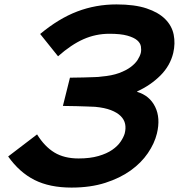

<svg xmlns="http://www.w3.org/2000/svg" viewBox="-20 -840 811 870"><path d="M691 -235Q680 -190 650 -146Q620 -102 572 -67.5Q524 -33 457 -11.5Q390 10 304 10Q205 10 136.5 -24.5Q68 -59 17 -131L148 -231Q182 -176 226.5 -149Q271 -122 336 -122Q388 -122 426 -133Q464 -144 488.5 -161Q513 -178 526.5 -198Q540 -218 545 -235Q551 -258 547 -278Q543 -298 527 -314Q511 -330 482.5 -341Q454 -352 411 -356Q398 -357 374 -357.5Q350 -358 326 -359Q298 -360 265 -360L297 -488Q330 -488 358 -489Q382 -490 405.5 -490.5Q429 -491 439 -493Q487 -497 519.5 -509Q552 -521 572.5 -536.5Q593 -552 603.5 -568.5Q614 -585 618 -600Q621 -614 618.5 -629.5Q616 -645 601.5 -657.5Q587 -670 557 -678.5Q527 -687 476 -687Q414 -687 358.5 -662.5Q303 -638 243 -585L162 -686Q246 -756 330 -788Q414 -820 508 -820Q590 -820 644 -802Q698 -784 728.5 -753.5Q759 -723 767 -683Q775 -643 765 -600Q751 -542 707 -498Q663 -454 602 -426L601 -424Q658 -407 683 -356Q708 -305 691 -235Z"/></svg>

Font: TypoPRO Sinkin Sans
Style: 600 SemiBold Italic
Weight: 600
Italic angle: -112°
Designer: Keith Bates
Foundry: K-Type
Version: Sinkin Sans (version 1.0)  by Keith Bates   •   © 2014   www